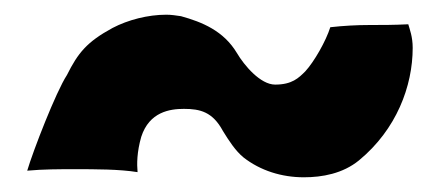

<svg xmlns="http://www.w3.org/2000/svg" viewBox="-20 -367 604 261"><path d="M393 -126C418 -126 446 -131 468 -149C519 -191 541 -250 541 -302C541 -317 537 -327 535 -334C515 -333 499 -333 482 -333C465 -333 447 -332 429 -330C423 -311 407 -283 395 -270C386 -261 377 -252 354 -252C334 -252 312 -278 302 -295C284 -325 255 -337 226 -345C219 -346 213 -347 206 -347C181 -347 154 -340 133 -329C98 -310 86 -295 71 -265C56 -242 25 -162 17 -135C39 -137 61 -137 80 -137C111 -137 142 -137 167 -133C166 -144 166 -160 172 -181C183 -215 211 -219 230 -219C252 -219 269 -215 283 -189C291 -176 300 -162 311 -153C334 -135 363 -126 393 -126Z"/></svg>

Font: Londrina Solid CC
Style: CC
Weight: 400
Designer: Marcelo Magalhaes
Foundry: Tipos Pereira
Version: Version 1.003;FEAKit 1.0